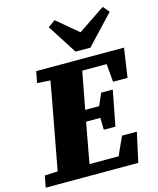

<svg xmlns="http://www.w3.org/2000/svg" viewBox="-144 -997 896 1088"><g transform="rotate(-15 304.0 -453.0)"><path d="M-13 0 0 -68 137 -75H153L146 0ZM63 0 129 -355Q143 -429 156.5 -503.5Q170 -578 183 -652H371L304 -298Q290 -223 276.5 -148.5Q263 -74 250 0ZM93 -585 106 -652H254L247 -577H231ZM180 0 186 -65H506L410 -16L481 -173H568L530 0ZM225 -302 231 -368H420L414 -302ZM284 -587 290 -652H621L596 -481H511L497 -642L565 -587ZM390 -232 388 -326 390 -347 430 -439H498L458 -232ZM281 -904 442 -769H360L564 -906L595 -869L437 -701H350L239 -874Z"/></g></svg>

Font: Source Serif 4 Black
Style: Italic
Weight: 900
Italic angle: -12°
Designer: Frank Grießhammer
Foundry: Adobe Systems Incorporated
Version: Version 4.004;hotconv 1.0.116;makeotfexe 2.5.65601